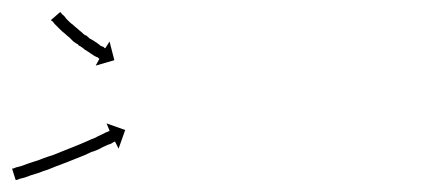

<svg xmlns="http://www.w3.org/2000/svg" viewBox="-25 -297 734 319"><path d="M-3 -17Q-1 -18 2 -19Q6 -20 10 -21Q15 -23 21 -25Q27 -27 33 -29Q33 -29 33 -29Q33 -29 33 -29Q33 -29 33 -29Q33 -29 33 -29Q40 -31 47 -34Q47 -34 47 -34Q47 -34 47 -34Q47 -34 47 -34Q47 -34 47 -34Q55 -37 62 -39Q62 -39 62 -39Q62 -39 62 -39Q62 -39 62 -39Q62 -39 62 -39Q70 -42 77 -45Q77 -45 77 -45Q77 -45 77 -45Q77 -45 77 -45Q77 -45 77 -45Q85 -48 92 -51Q92 -51 92 -51Q92 -51 92 -51Q92 -51 92 -51Q92 -51 92 -51Q100 -54 107 -57Q114 -60 121 -63Q127 -66 133 -68Q138 -71 143 -73Q147 -75 151 -77Q154 -78 156 -79Q157 -79 157 -80L152 -92L183 -81L172 -50L166 -62Q165 -61 164 -61Q162 -60 159 -58Q155 -57 151 -55Q146 -53 141 -50Q135 -47 129 -45H128Q122 -42 115 -39Q107 -36 100 -33Q100 -33 100 -33Q100 -33 100 -33Q100 -33 100 -33Q100 -33 100 -33Q92 -30 85 -27Q85 -27 85 -27Q85 -27 85 -27Q85 -27 85 -27Q85 -27 85 -27Q77 -24 69 -21Q69 -21 69 -21Q69 -21 69 -21Q69 -21 69 -21Q69 -21 69 -21Q61 -18 54 -15Q54 -15 54 -15Q54 -15 54 -15Q54 -15 54 -15Q54 -15 54 -15Q47 -13 40 -10Q40 -10 40 -10Q40 -10 40 -10Q40 -10 40 -10Q40 -10 40 -10Q33 -8 27 -6Q21 -4 16 -2Q12 -1 8 0Q5 1 3 2Q2 2 1 2L-5 -17Q-4 -17 -3 -17ZM75 -277Q76 -276 78 -274H77Q79 -273 81 -271Q81 -271 81 -271Q81 -271 81 -271Q81 -271 81 -271Q81 -271 81 -271Q83 -269 85 -266Q85 -266 85 -266Q85 -266 85 -266Q85 -266 85 -266Q85 -266 85 -266Q87 -264 90 -261Q90 -261 90 -261Q90 -261 90 -261Q90 -261 90 -261Q90 -261 90 -261Q93 -258 96 -256Q96 -256 96 -256Q96 -256 96 -256Q96 -256 96 -256Q96 -256 96 -256Q99 -253 103 -250Q103 -250 103 -250Q103 -250 103 -250Q103 -250 103 -250Q103 -250 103 -250Q106 -247 110 -244Q110 -244 110 -244Q110 -244 110 -244Q110 -244 110 -244Q110 -244 110 -244Q113 -241 117 -238Q117 -238 117 -238Q117 -238 117 -238Q117 -239 117 -239Q117 -239 117 -239Q121 -236 124 -233Q124 -233 124 -233Q124 -233 124 -233Q124 -233 124 -233Q124 -233 124 -233Q128 -231 131 -229Q131 -229 131 -229Q131 -229 131 -229Q131 -229 131 -229Q131 -229 131 -229Q134 -227 137 -225Q137 -225 137 -225Q137 -225 137 -225Q137 -225 137 -225Q137 -225 137 -225Q140 -223 142 -221Q142 -221 142 -221Q142 -221 142 -221Q142 -221 142 -221Q142 -221 142 -221Q145 -220 147 -219Q148 -218 149 -217Q150 -217 150 -217L157 -228L165 -197L134 -188L140 -199Q140 -200 139 -200Q138 -201 137 -202H136Q134 -203 132 -204Q132 -204 132 -204Q132 -204 132 -204Q132 -204 132 -204Q132 -204 132 -204Q129 -206 126 -208Q126 -208 126 -208Q126 -208 126 -208Q126 -208 126 -208Q126 -208 126 -208Q123 -210 120 -212Q120 -212 120 -212Q120 -212 120 -212Q120 -212 120 -212Q120 -212 120 -212Q116 -214 113 -217Q113 -217 113 -217Q113 -217 113 -217Q113 -217 113 -217Q113 -217 113 -217Q109 -220 105 -222Q105 -222 105 -222Q105 -222 105 -222Q105 -222 105 -222.5Q105 -223 105 -223Q101 -225 97 -228Q97 -228 97 -228Q97 -228 97 -228Q97 -228 97 -228Q97 -228 97 -228Q94 -231 90 -235Q90 -235 90 -235Q90 -235 90 -235Q90 -235 90 -235Q90 -235 90 -235Q86 -238 83 -241Q83 -241 83 -241Q83 -241 83 -241Q83 -241 83 -241Q83 -241 83 -241Q79 -244 76 -247Q76 -247 76 -247Q76 -247 76 -247Q76 -247 76 -247Q76 -247 76 -247Q73 -250 71 -252Q71 -252 71 -252Q71 -252 71 -252Q71 -252 71 -252Q71 -252 71 -252Q68 -255 66 -257Q66 -257 66 -257Q66 -257 66 -257Q66 -257 66 -257Q66 -257 66 -257Q64 -259 63 -261Q61 -262 60 -263Q60 -264 60 -264L75 -277Q75 -277 75 -277Z"/></svg>

Font: FRB American Cursive Just Arrows
Style: Italic
Weight: 400
Italic angle: -25°
Version: Version 2.0;Modular Font Editor K font №1